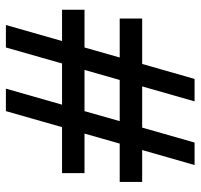

<svg xmlns="http://www.w3.org/2000/svg" viewBox="-34 -718 655 626"><g transform="rotate(90 293.0 -405.5)"><path d="M208.5 -354H342.8L375.5 -468.8H241.2ZM41 -542H189L237.8 -712.9H311L262.2 -542H396.5L445.3 -712.9H518.6L469.7 -542H573.7V-468.8H448.7L416 -354H544.9V-280.8H395L342.8 -97.7H269.5L321.8 -280.8H187.5L135.3 -97.7H62L114.3 -280.8H12.2V-354H135.3L168 -468.8H41Z"/></g></svg>

Font: Andika Compact
Style: Regular
Weight: 400
Designer: Victor Gaultney, Annie Olsen, Julie Remington, Don Collingsworth, Eric Hays, Becca Hirsbrunner
Foundry: SIL International
Version: Version 5.000 ; LnSpcTght